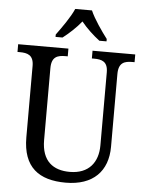

<svg xmlns="http://www.w3.org/2000/svg" viewBox="-61 -980 787 1039"><g transform="rotate(5 332.0 -460.5)"><path d="M212 -784V-771H250C284 -797 322 -832 350 -867C378 -832 416 -797 450 -771H489V-784C460 -822 415 -886 396 -931H305C286 -886 240 -822 212 -784ZM335 10C484 10 563 -72 563 -205V-600C563 -663 596 -672 638 -672H650V-714H418V-672H430C472 -672 505 -663 505 -604V-207C505 -116 456 -50 352 -50C263 -50 199 -94 199 -210V-600C199 -663 232 -672 275 -672H287V-714H14V-672H26C68 -672 102 -663 102 -604V-216C102 -53 190 10 335 10Z"/></g></svg>

Font: Noto Serif Sinhala SemiCondensed
Style: Regular
Weight: 400
Width: 4
Designer: Jelle Bosma - Monotype Design Team
Foundry: Monotype Imaging Inc.
Version: Version 2.007